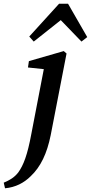

<svg xmlns="http://www.w3.org/2000/svg" viewBox="-87 -768 488 1030"><path d="M-60 242C-4 237 42 213 78 177C131 127 165 56 185 -43L270 -481L255 -494L68 -440L63 -406L148 -397L81 -49C60 64 39 118 11 157C-10 184 -34 198 -67 212ZM350 -545 381 -569 278 -748H230L70 -572L94 -545L239 -660Z"/></svg>

Font: Source Serif Pro Semibold
Style: Italic
Weight: 600
Italic angle: -12°
Designer: Frank Grießhammer
Foundry: Adobe Systems Incorporated
Version: Version 3.001;hotconv 1.0.111;makeotfexe 2.5.65597